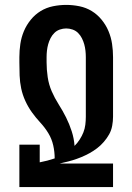

<svg xmlns="http://www.w3.org/2000/svg" viewBox="-20 -763 540 783"><path d="M59 0V-173H142V-101Q158 -104 173 -108Q188 -112 203 -117Q203 -144 197 -170.5Q191 -197 177 -220Q163 -243 144.5 -263Q126 -283 110.5 -304.5Q95 -326 83.5 -351Q72 -376 66.5 -402Q61 -428 60 -455Q59 -482 59 -509V-530Q59 -557 63 -584Q67 -611 77.5 -636Q88 -661 105.5 -682.5Q123 -704 146 -718Q169 -732 196 -737.5Q223 -743 250 -743Q277 -743 304 -737.5Q331 -732 354 -718Q377 -704 394.5 -682.5Q412 -661 422.5 -636Q433 -611 437 -584Q441 -557 441 -530V-287Q441 -269 437.5 -250Q434 -231 425 -215Q416 -199 403.5 -184.5Q391 -170 376 -158.5Q361 -147 344.5 -138Q328 -129 311 -122Q294 -115 276 -109.5Q258 -104 239 -100Q235 -99 231 -98Q227 -97 223 -96H441V0ZM284 -168Q296 -180 305 -194Q314 -208 320 -223Q326 -238 328 -254.5Q330 -271 330 -287V-530Q330 -543 328.5 -556.5Q327 -570 323.5 -582.5Q320 -595 314 -607Q308 -619 298.5 -628.5Q289 -638 276 -642.5Q263 -647 250 -647Q237 -647 224 -642.5Q211 -638 201.5 -628.5Q192 -619 186 -607Q180 -595 176.5 -582.5Q173 -570 171.5 -556.5Q170 -543 170 -530V-509Q170 -479 174.5 -448.5Q179 -418 191 -390.5Q203 -363 219.5 -337Q236 -311 249.5 -284Q263 -257 272.5 -227.5Q282 -198 284 -168Z"/></svg>

Font: Iosevka
Style: Bold
Weight: 700
Monospace: yes
Designer: Belleve Invis
Foundry: Belleve Invis
Version: Version 32.5.0; ttfautohint (v1.8.4)